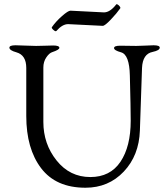

<svg xmlns="http://www.w3.org/2000/svg" viewBox="-20 -865 778 899"><path d="M223 -738Q242 -765 270.5 -790Q299 -815 310 -815Q322 -815 388 -811Q454 -807 467 -807Q495 -807 524 -844Q526 -847 531.5 -843.5Q537 -840 541 -834.5Q545 -829 543 -826Q527 -803 499 -773.5Q471 -744 461 -744Q448 -744 380 -748Q312 -752 299 -752Q272 -752 244 -720Q240 -716 230 -725Q220 -734 223 -738ZM645 -547Q644 -531 635 -254Q631 -137 559.5 -61.5Q488 14 380 14Q242 14 172.5 -77.5Q103 -169 103 -322V-547Q103 -607 57 -620Q24 -629 24 -642Q24 -653 53 -653Q67 -653 98.5 -651.5Q130 -650 149 -650Q166 -650 193 -651Q220 -652 229 -652Q258 -652 258 -641Q258 -632 225 -621Q211 -617 197 -596.5Q183 -576 183 -549V-294Q183 -191 245 -113.5Q307 -36 403 -36Q496 -36 544 -107.5Q592 -179 592 -300Q592 -357 588 -511Q586 -609 547 -620Q514 -629 514 -640Q514 -651 543 -651Q558 -651 581 -650.5Q604 -650 618 -650Q635 -650 662 -651.5Q689 -653 699 -653Q728 -653 728 -642Q728 -629 695 -622Q648 -613 645 -547Z"/></svg>

Font: EB Garamond
Style: SC
Weight: 400
Version: Version 000.010